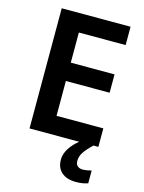

<svg xmlns="http://www.w3.org/2000/svg" viewBox="-137 -794 827 1102"><g transform="rotate(15 276.5 -243.0)"><path d="M498 0H89V-714H498V-605H220V-426H480V-317H220V-110H498ZM402 108Q402 129 413.5 139Q425 149 444 149Q459 149 473 146Q487 143 496 141V217Q481 222 464.5 225Q448 228 425 228Q370 228 339.5 201Q309 174 309 126Q309 100 321.5 74.5Q334 49 357 25Q380 1 410 -19L469 0Q435 32 418.5 56.5Q402 81 402 108Z"/></g></svg>

Font: Noto Sans Syriac Eastern SemiBold
Style: Regular
Weight: 600
Designer: Patrick Giasson and the Monotype Design Team
Foundry: Monotype Imaging Inc.
Version: Version 3.001